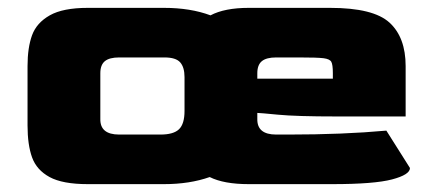

<svg xmlns="http://www.w3.org/2000/svg" viewBox="-20 -468 1102 488"><path d="M1022 -41Q1022 -24 976.5 -12Q931 0 825 0H612Q549 0 513 -18Q462 0 397 0H203Q139 0 106 -18Q73 -36 61.5 -68Q50 -100 50 -149V-300Q50 -347 61.5 -378.5Q73 -410 106.5 -429Q140 -448 203 -448H397Q464 -448 515 -429Q551 -448 612 -448H819Q929 -448 970 -410.5Q1011 -373 1011 -300V-172H836Q733 -172 686.5 -176.5Q640 -181 634 -181V-166Q633 -126 682 -126H713Q852 -126 962 -136ZM449 -186V-272Q449 -297 438 -309.5Q427 -322 398 -322H283Q258 -322 246.5 -312.5Q235 -303 235 -282V-166Q234 -126 283 -126H388Q421 -126 435 -139.5Q449 -153 449 -186ZM634 -268H826V-282Q826 -304 822 -311Q818 -318 802.5 -320Q787 -322 740 -322H682Q657 -322 645.5 -312.5Q634 -303 634 -282Z"/></svg>

Font: Gold Bold
Style: Regular
Weight: 400
Designer: jaiki
Version: Version 1.000